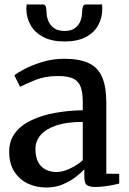

<svg xmlns="http://www.w3.org/2000/svg" viewBox="-20 -825 573 856"><path d="M186.5 11Q142 11 104.5 -6.5Q67 -24 44 -59.5Q21 -95 21 -149Q21 -198.5 48.2 -233.5Q75.5 -268.5 122 -290Q168.5 -311.5 227 -322Q285.5 -332.5 349 -333.5V-369Q349 -412.5 339.5 -438Q330 -463.5 306.2 -474.8Q282.5 -486 238 -486Q180.5 -486 137.2 -468.2Q94 -450.5 69.5 -438L44 -489Q55 -499 88 -516.5Q121 -534 167.8 -548.5Q214.5 -563 266.5 -563Q336 -563 377.2 -542.8Q418.5 -522.5 436.2 -479.2Q454 -436 454 -367.5V-50.5L511.5 -50V-6.5Q500.5 -3.5 482.2 0Q464 3.5 443.5 6Q423 8.5 405.5 8.5Q378.5 8.5 367.2 0.2Q356 -8 356 -37.5V-70Q343.5 -56.5 319.5 -37.5Q295.5 -18.5 261.8 -3.8Q228 11 186.5 11ZM232.5 -58Q259 -58 291.5 -73.2Q324 -88.5 349 -110.5V-281.5Q277 -281.5 230.2 -265.5Q183.5 -249.5 160.8 -222.5Q138 -195.5 138 -161Q138 -125 150.2 -102.2Q162.5 -79.5 184 -68.8Q205.5 -58 232.5 -58ZM171.5 -805Q182 -805 184.8 -793.5Q187.5 -782 187.5 -769.5Q187.5 -752.5 194.8 -733.2Q202 -714 219.8 -700.5Q237.5 -687 268.5 -687Q298.5 -687 315.5 -700.5Q332.5 -714 339.2 -733.2Q346 -752.5 346 -769.5Q346 -782 349 -793.5Q352 -805 362 -805H435Q435.5 -801 435.8 -795.5Q436 -790 436 -786Q436 -746 418 -712.8Q400 -679.5 362.5 -659.8Q325 -640 267.5 -640Q211.5 -640 173.5 -659.8Q135.5 -679.5 116.5 -712.8Q97.5 -746 97.5 -786Q97.5 -791 98 -795.5Q98.5 -800 98.5 -805Z"/></svg>

Font: Merriweather 28pt Medium
Style: Regular
Weight: 500
Version: Version 2.100